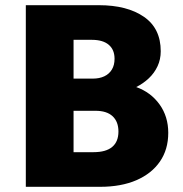

<svg xmlns="http://www.w3.org/2000/svg" viewBox="-20 -720 706 740"><path d="M79.5 0V-700H361Q470 -700 534.8 -655.2Q599.5 -610.5 599.5 -522.5Q599.5 -491 587.2 -464.8Q575 -438.5 553.5 -418.2Q532 -398 505 -384.5Q561 -364.5 594.8 -317.8Q628.5 -271 628.5 -208Q628.5 -144 596.5 -97.5Q564.5 -51 505.8 -25.5Q447 0 365.5 0ZM263.5 -133.5H340.5Q388.5 -133.5 412.5 -153.8Q436.5 -174 436.5 -213Q436.5 -251 414 -272Q391.5 -293 348 -293H263.5ZM263.5 -417H337Q363.5 -417 382.2 -426Q401 -435 411.2 -452Q421.5 -469 421.5 -493.5Q421.5 -528.5 399 -547.5Q376.5 -566.5 334 -566.5H263.5Z"/></svg>

Font: Geologica ExtraBold
Style: Regular
Weight: 800
Designer: Sindre Bremnes, Frode Helland
Foundry: Monokrom Skriftforlag AS
Version: Version 1.010;gftools[0.9.28]